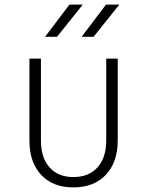

<svg xmlns="http://www.w3.org/2000/svg" viewBox="-20 -805 640 835"><path d="M299 10Q210 10 159 -44.5Q108 -99 108 -194V-550H158V-194Q158 -119 195.5 -77Q233 -35 299 -35Q366 -35 404 -77Q442 -119 442 -194V-550H492V-194Q492 -100 440.5 -45Q389 10 299 10ZM335 -645 441 -785H499L387 -645ZM176 -645 282 -785H340L228 -645Z"/></svg>

Font: JetBrains Mono NL Thin
Style: Regular
Weight: 100
Monospace: yes
Designer: Philipp Nurullin, Konstantin Bulenkov
Foundry: JetBrains
Version: Version 2.305; ttfautohint (v1.8.4.7-5d5b)